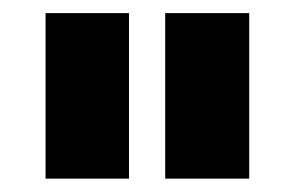

<svg xmlns="http://www.w3.org/2000/svg" viewBox="-20 -656 444 290"><path d="M48.8 -636.2H174.8V-386.2H48.8ZM229.5 -636.2H356.4V-386.2H229.5Z"/></svg>

Font: Akaash Gobhi
Style: Regular
Weight: 400
Designer: Kulbir Singh Thind, MD
Foundry: Punjab Online
Version: Version 1.200